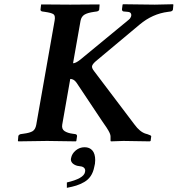

<svg xmlns="http://www.w3.org/2000/svg" viewBox="-20 -668 842 910"><path d="M589.8 -574.2Q596.7 -579.1 600.3 -587.6Q604 -596.2 600.8 -603.5Q597.7 -610.8 585.9 -611.8L564.9 -613.8Q558.1 -615.7 558.1 -624L561 -646L563 -647.9Q678.2 -646 713.9 -646L799.8 -647.9L801.8 -646L799.8 -624Q799.8 -617.2 790 -613.8L775.9 -611.8Q702.6 -602.5 642.1 -551.8L434.1 -377.9Q418 -363.8 416.3 -354.5Q414.6 -345.2 425.8 -331.1L617.2 -78.1Q643.1 -42.5 670.9 -34.2L678.2 -32.2Q696.8 -26.4 696.8 -22L693.8 0L689.9 2Q604 0 564.9 0L505.9 2L503.9 0V-21Q503.9 -26.4 501.5 -33.2Q499 -40 494.1 -48.6Q489.3 -57.1 484.9 -63.7Q480.5 -70.3 472.9 -81.1Q465.3 -91.8 461.9 -97.2L342.8 -275.9Q330.1 -293.9 313 -293.9L274.9 -77.1Q271.5 -56.2 286.1 -46.6Q300.8 -37.1 324.2 -34.2L337.9 -32.2Q345.2 -30.3 345.2 -22.9L341.8 0L339.8 2Q238.8 0 203.1 0L66.9 2L64.9 0L66.9 -22.9Q67.9 -28.8 77.1 -32.2L90.8 -34.2Q121.6 -38.1 134.8 -46.4Q147.9 -54.7 151.9 -77.1L238.8 -569.8Q243.2 -593.8 233.4 -600.6Q223.6 -607.4 192.9 -611.8L179.2 -613.8Q171.9 -616.2 171.9 -622.1L174.8 -646L176.8 -647Q273.9 -646 313 -646L450.2 -647L452.1 -646L450.2 -622.1Q449.2 -616.7 439.9 -613.8L425.8 -611.8Q394.5 -607.4 380.1 -598.4Q365.7 -589.4 361.8 -569.8L326.2 -368.2Q338.9 -368.2 359.9 -384.8ZM380.9 29.8Q404.8 29.8 418 45.4Q431.2 61 431.2 90.8Q431.2 108.4 426.8 123Q421.9 148.4 409.9 166.3Q397.9 184.1 379.2 194.8Q360.4 205.6 341.8 211.4Q323.2 217.3 296.9 222.2V196.8Q377 178.2 382.8 147.9Q383.8 145 383.8 141.1Q383.8 121.1 354 119.1Q339.4 117.7 327.6 109.1Q315.9 100.6 315.9 86.9Q315.9 83 316.9 81.1Q320.8 60.1 339.1 44.9Q357.4 29.8 380.9 29.8Z"/></svg>

Font: Linux Libertine
Style: Bold Italic
Weight: 700
Italic angle: -11.5°
Designer: Philipp H. Poll
Foundry: Philipp H. Poll
Version: Version 4.0.5